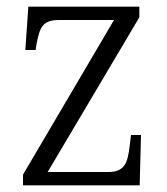

<svg xmlns="http://www.w3.org/2000/svg" viewBox="-20 -556 501 576"><path d="M49 0H399L403 -151H373L369 -118C363 -66 353 -40 305 -40H123L398 -504V-536H65L56 -406H87L89 -421C99 -474 107 -496 158 -496H322L49 -32Z"/></svg>

Font: Noto Serif Khmer SemiCondensed Light
Style: Regular
Weight: 300
Width: 4
Designer: Danh Hong and the Monotype Design Team
Foundry: Monotype Imaging Inc.
Version: Version 2.004